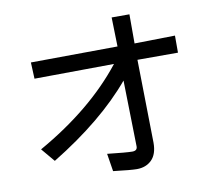

<svg xmlns="http://www.w3.org/2000/svg" viewBox="-88 -881 1176 1039"><g transform="rotate(-10 500.0 -361.0)"><path d="M910.2 -527.3H687.5L695.3 -70.3Q695.3 -7.8 664.1 23.4Q632.8 54.7 582 54.7Q550.8 54.7 453.1 43L437.5 -54.7Q543 -43 574.2 -43Q601.6 -43 601.6 -66.4L593.8 -429.7Q433.6 -238.3 152.3 -66.4L89.8 -140.6Q386.7 -308.6 558.6 -527.3L121.1 -523.4L117.2 -613.3L593.8 -617.2L589.8 -777.3H687.5V-617.2L910.2 -621.1Z"/></g></svg>

Font: WenQuanYi Micro Hei
Style: Regular
Weight: 400
Foundry: Ascender Corporation
Version: Version 0.2.0-beta